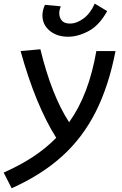

<svg xmlns="http://www.w3.org/2000/svg" viewBox="-62 -796 668 1047"><path d="M1.5 230.5 -42 145Q45.9 106.4 117.2 59.6Q188.5 12.7 244.6 -44.4Q131.3 -224.6 50.3 -517.6L158.2 -527.3Q219.7 -275.4 314.9 -129.4Q370.1 -207 406.5 -303.2Q442.9 -399.4 463.4 -517.6H567.9Q531.2 -327.6 460 -186.3Q388.7 -44.9 276.1 56.6Q163.6 158.2 1.5 230.5ZM309.6 -595.7Q248 -595.7 208.7 -628.7Q169.4 -661.6 169.4 -711.9Q169.4 -740.2 183.1 -769.5L269 -761.7Q261.2 -740.7 261.2 -723.6Q261.2 -699.7 275.4 -683.6Q289.6 -667.5 319.3 -667.5Q356 -667.5 393.6 -695.3Q431.2 -723.1 454.6 -776.4L522.5 -735.4Q479 -657.2 421.1 -626.5Q363.3 -595.7 309.6 -595.7Z"/></svg>

Font: Cascadia Mono PL
Style: Italic
Weight: 400
Italic angle: -10°
Monospace: yes
Designer: Aaron Bell
Foundry: Saja Typeworks
Version: Version 2404.023; ttfautohint (v1.8.4)